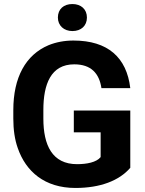

<svg xmlns="http://www.w3.org/2000/svg" viewBox="-20 -922 721 952"><path d="M362 -108C239 -108 195 -202 195 -334V-377C195 -504 232 -603 348 -603C432 -603 472 -558 483 -485H626C608 -637 515 -721 344 -721C299 -721 258 -713 221 -698C107 -650 46 -538 46 -376V-334C46 -279 53 -230 68 -188C108 -72 201 10 354 10C477 10 571 -26 626 -90V-374H346V-266H479V-143C458 -117 410 -108 362 -108ZM339 -768C382 -768 411 -794 411 -835C411 -876 382 -902 339 -902C296 -902 267 -877 267 -835C267 -795 297 -768 339 -768Z"/></svg>

Font: Asimov
Style: Regular
Weight: 500
Designer: Google
Version: Version 2.000980; 2014